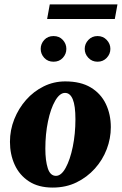

<svg xmlns="http://www.w3.org/2000/svg" viewBox="-20 -838 551 868"><path d="M218 10Q154 10 111 -18Q68 -46 46.5 -93Q25 -140 25 -197Q25 -250 44.5 -299Q64 -348 98 -386.5Q132 -425 177.5 -447.5Q223 -470 275 -470Q345 -470 390.5 -442.5Q436 -415 458.5 -368Q481 -321 481 -263Q481 -212 462.5 -163.5Q444 -115 409 -76Q374 -37 326 -13.5Q278 10 218 10ZM233 -43Q257 -43 277 -79.5Q297 -116 309 -174.5Q321 -233 321 -299Q321 -360 309 -389Q297 -418 274 -418Q250 -418 229.5 -382.5Q209 -347 197 -289.5Q185 -232 185 -166Q185 -112 196 -77.5Q207 -43 233 -43ZM222 -559Q196 -559 180 -576.5Q164 -594 164 -617Q164 -640 180 -657.5Q196 -675 222 -675Q248 -675 264 -657.5Q280 -640 280 -617Q280 -594 264 -576.5Q248 -559 222 -559ZM421 -559Q396 -559 379.5 -576.5Q363 -594 363 -617Q363 -640 379.5 -657.5Q396 -675 421 -675Q446 -675 462.5 -657.5Q479 -640 479 -617Q479 -594 462.5 -576.5Q446 -559 421 -559ZM193 -752 205 -818H511L499 -752Z"/></svg>

Font: Spectral ExtraBold
Style: Italic
Weight: 800
Italic angle: -10°
Designer: Jean-Baptiste Levee
Foundry: Production Type
Version: Version 2.001